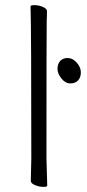

<svg xmlns="http://www.w3.org/2000/svg" viewBox="-20 -722 340 748"><path d="M254 -397Q235 -397 219.5 -416Q204 -435 204 -454Q204 -473 214.5 -484.5Q225 -496 244 -496Q263 -496 279 -478Q295 -460 295 -440Q295 -420 284 -408.5Q273 -397 254 -397ZM149 6Q132 6 116 -1Q100 -8 100 -17L102 -105Q102 -610 99 -697Q99 -702 114 -702Q131 -702 147 -695Q163 -688 163 -679Q163 -658 162 -643Q161 -590 161 -105L164 1Q164 6 149 6Z"/></svg>

Font: ToneOZ-Pinyin-WenKai-Light
Style: Light
Weight: 300
Designer: Fontworks Inc.
Foundry: ToneOZ
Version: Version 0.240331